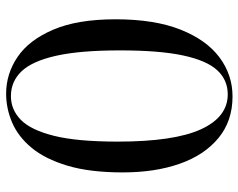

<svg xmlns="http://www.w3.org/2000/svg" viewBox="-98 -686 797 642"><g transform="rotate(-90 301.0 -365.5)"><path d="M299 13Q217 13 160 -34Q103 -81 74 -163.5Q45 -246 45 -354Q45 -464 67.5 -539Q90 -614 127.5 -659Q165 -704 212 -724Q259 -744 308 -744Q375 -744 431.5 -705.5Q488 -667 522.5 -586Q557 -505 557 -378Q557 -248 522.5 -161Q488 -74 429.5 -30.5Q371 13 299 13ZM306 -3Q354 -3 386.5 -38Q419 -73 436 -152Q453 -231 453 -363Q453 -497 435 -577Q417 -657 383 -692.5Q349 -728 300 -728Q255 -728 221 -695Q187 -662 167.5 -584.5Q148 -507 148 -371Q148 -183 189 -93Q230 -3 306 -3Z"/></g></svg>

Font: Literata 72pt
Style: Regular
Weight: 400
Designer: Latin by Veronika Burian and Jose Scaglione. Greek by Irene Vlachou. Cyrillic by Vera Evstafieva.
Foundry: TypeTogether
Version: Version 3.002